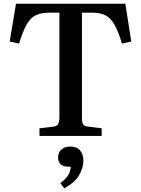

<svg xmlns="http://www.w3.org/2000/svg" viewBox="-20 -730 758 1031"><path d="M192 0V-41L266 -50Q285 -52 292 -63.5Q299 -75 299 -100V-662H247Q201 -662 172 -648Q143 -634 123 -598Q103 -562 82 -496L32 -507L66 -710H653L685 -507L635 -496Q615 -562 594.5 -598Q574 -634 546 -648Q518 -662 473 -662H420V-97Q420 -73 426.5 -62.5Q433 -52 454 -50L526 -41V0ZM325 281 304 254Q338 227 348.5 207Q359 187 360 165H348Q317 165 304.5 151Q292 137 292 116Q292 88 310 72.5Q328 57 357 57Q393 57 410.5 78.5Q428 100 428 132Q428 169 405.5 209.5Q383 250 325 281Z"/></svg>

Font: Literata 36pt Medium
Style: Regular
Weight: 500
Designer: Latin by Veronika Burian and Jose Scaglione. Greek by Irene Vlachou. Cyrillic by Vera Evstafieva.
Foundry: TypeTogether
Version: Version 3.002